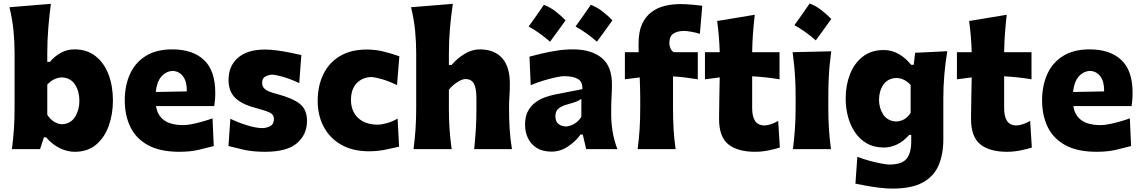

<svg xmlns="http://www.w3.org/2000/svg" viewBox="-20 -873 6684 1124"><path d="M417 15.6Q375 15.6 331.1 -5.1Q287.1 -25.9 249.5 -69.3H237.3L214.4 0H49.8Q57.6 -60.1 61.5 -116.9Q65.4 -173.8 65.4 -244.6V-560.5Q65.4 -629.4 58.8 -695.8Q52.2 -762.2 35.2 -830.6L277.8 -850.6Q269 -783.7 262.9 -711.4Q256.8 -639.2 256.8 -560.5V-510.7H272Q299.8 -543.9 336.4 -564Q373 -584 415 -584Q489.3 -584 539.6 -544.2Q589.8 -504.4 615.5 -436.8Q641.1 -369.1 641.1 -284.7Q641.1 -205.6 616.9 -137.2Q592.8 -68.8 543.2 -26.6Q493.7 15.6 417 15.6ZM342.3 -145.5Q394 -147.9 419.4 -189Q444.8 -230 444.8 -282.7Q444.8 -338.4 419.2 -377.9Q393.6 -417.5 341.8 -419.9Q319.3 -419.4 296.9 -408.4Q274.4 -397.5 256.8 -377.4V-201.2Q289.6 -149.9 342.3 -145.5Z M1029.8 15.6Q917.5 15.6 846.9 -22.9Q776.4 -61.5 743.4 -129.4Q710.4 -197.3 710.4 -285.2Q710.4 -372.6 741.2 -439.9Q772 -507.3 833.7 -545.7Q895.5 -584 988.8 -584Q1107.9 -584 1174.1 -522Q1240.2 -460 1240.2 -330.1Q1240.2 -306.2 1238.5 -288.1Q1236.8 -270 1234.4 -252H893.6Q900.9 -198.7 939.9 -169.7Q979 -140.6 1054.2 -140.6Q1073.7 -140.6 1102.8 -146.2Q1131.8 -151.9 1164.1 -160.9Q1196.3 -169.9 1224.1 -180.2L1231.4 -18.1Q1195.8 -8.8 1146 3.4Q1096.2 15.6 1029.8 15.6ZM1073.7 -337.9Q1074.7 -394.5 1052 -425.3Q1029.3 -456.1 990.7 -458Q950.7 -455.6 923.8 -423.6Q897 -391.6 892.1 -334.5Z M1530.8 15.6Q1458.5 15.6 1405.5 3.2Q1352.5 -9.3 1317.4 -18.1L1328.6 -177.7Q1375 -155.3 1427.2 -139.2Q1479.5 -123 1518.1 -123Q1544.4 -124.5 1564 -135.7Q1583.5 -147 1583.5 -177.2Q1583.5 -202.1 1559.3 -213.9Q1535.2 -225.6 1472.7 -242.2Q1393.6 -263.2 1355.7 -301.3Q1317.9 -339.4 1317.9 -405.3Q1317.9 -486.8 1373.3 -534.9Q1428.7 -583 1530.8 -583Q1566.4 -583 1606.9 -577.1Q1647.5 -571.3 1684.1 -563.7Q1720.7 -556.2 1744.1 -550.8L1731.9 -386.7Q1679.2 -411.1 1635.3 -423.6Q1591.3 -436 1570.3 -436Q1552.2 -434.6 1533.4 -425Q1514.6 -415.5 1514.6 -388.2Q1514.6 -364.3 1532.5 -350.1Q1550.3 -335.9 1600.1 -323.2Q1694.8 -297.9 1736.1 -264.4Q1777.3 -231 1777.3 -165.5Q1777.3 -85.9 1719.2 -35.2Q1661.1 15.6 1530.8 15.6Z M2141.1 12.7Q2045.4 12.7 1978.3 -25.4Q1911.1 -63.5 1875.5 -130.1Q1839.8 -196.8 1839.8 -282.7Q1839.8 -369.1 1872.3 -437Q1904.8 -504.9 1968.8 -543.9Q2032.7 -583 2128.4 -583Q2181.6 -583 2231.9 -569.6Q2282.2 -556.2 2317.9 -543.5L2304.2 -375Q2250.5 -400.4 2210.7 -411.1Q2170.9 -421.9 2150.9 -421.9Q2099.1 -419.4 2066.9 -384.5Q2034.7 -349.6 2034.7 -288.1Q2034.7 -222.7 2075.7 -183.3Q2116.7 -144 2190.4 -143.1Q2213.4 -143.1 2245.4 -152.1Q2277.3 -161.1 2307.6 -178.7L2316.4 -14.2Q2283.2 -6.3 2236.3 3.2Q2189.5 12.7 2141.1 12.7Z M2400.9 0Q2408.7 -60.1 2412.6 -116.9Q2416.5 -173.8 2416.5 -244.6V-560.5Q2416.5 -629.4 2409.9 -695.8Q2403.3 -762.2 2386.2 -830.6L2630.9 -850.6Q2621.1 -783.7 2614.5 -711.4Q2607.9 -639.2 2607.9 -560.5V-492.7H2624Q2654.3 -529.8 2698.7 -556.9Q2743.2 -584 2787.6 -584Q2873 -584 2918.9 -533.7Q2964.8 -483.4 2964.8 -382.3Q2964.8 -345.2 2962.4 -310.1Q2960 -274.9 2960 -244.6Q2960 -173.8 2963.6 -116.9Q2967.3 -60.1 2977.1 0H2755.9Q2762.2 -60.1 2765.6 -115.7Q2769 -171.4 2769 -233.9V-297.9Q2769 -354.5 2754.9 -382.3Q2740.7 -410.2 2704.1 -410.2Q2685.1 -410.2 2655.8 -391.1Q2626.5 -372.1 2607.9 -347.7V-233.9Q2607.9 -171.4 2611.8 -115.7Q2615.7 -60.1 2624 0Z M3209 14.6Q3156.7 14.6 3122.3 -6.8Q3087.9 -28.3 3070.8 -64.2Q3053.7 -100.1 3053.7 -143.1Q3053.7 -191.9 3071.5 -223.9Q3089.4 -255.9 3117.2 -275.4Q3145 -294.9 3175 -304.9Q3205.1 -314.9 3229 -319.8L3389.2 -351.1Q3391.1 -394.5 3362.8 -410.9Q3334.5 -427.2 3280.8 -427.2Q3267.1 -427.2 3234.6 -420.4Q3202.1 -413.6 3162.4 -401.6Q3122.6 -389.6 3086.9 -374.5L3079.6 -541.5Q3107.4 -548.8 3148.7 -558.8Q3189.9 -568.8 3238 -576.4Q3286.1 -584 3334 -584Q3439 -584 3500.7 -535.6Q3562.5 -487.3 3562.5 -378.4Q3562.5 -350.6 3560.3 -310.8Q3558.1 -271 3558.1 -240.2V-198.7Q3558.1 -154.8 3565.9 -105Q3573.7 -55.2 3594.2 0H3411.6L3391.6 -85.4H3378.4Q3351.6 -46.9 3306.2 -16.1Q3260.7 14.6 3209 14.6ZM3293.9 -132.8Q3314.9 -132.8 3340.8 -147.5Q3366.7 -162.1 3383.3 -189V-294.4Q3374 -287.1 3357.9 -279.8Q3341.8 -272.5 3301.3 -261.7Q3274.4 -254.9 3252.9 -240Q3231.4 -225.1 3231.4 -192.9Q3231.4 -160.6 3250 -146.7Q3268.6 -132.8 3293.9 -132.8ZM3438.5 -844.8Q3474 -831.3 3505.7 -807.2Q3537.3 -783 3565.3 -754Q3543.3 -723.4 3520.7 -692Q3498.1 -660.5 3474.5 -628.9Q3447.1 -653 3416 -675.6Q3384.8 -698.1 3349.4 -718Q3373 -750.2 3395 -781.9Q3417 -813.6 3438.5 -844.8ZM3164.1 -844.8Q3199.6 -831.3 3231.2 -807.2Q3262.9 -783 3290.9 -754Q3268.8 -723.4 3246.3 -692Q3223.7 -660.5 3200.1 -628.9Q3172.7 -653 3141.5 -675.6Q3110.4 -698.1 3074.9 -718Q3098.6 -750.2 3120.6 -781.9Q3142.6 -813.6 3164.1 -844.8Z M3712.9 0Q3720.7 -60.1 3724.4 -116.9Q3728 -173.8 3728 -244.6V-300.8Q3728 -327.1 3727.1 -357.2Q3726.1 -387.2 3725.1 -419.9L3638.2 -408.7V-567.4H3718.8Q3718.3 -580.6 3718.3 -593.3Q3718.3 -606 3718.3 -618.2Q3718.3 -687.5 3739 -732.4Q3759.8 -777.3 3794.7 -803Q3829.6 -828.6 3873 -838.9Q3916.5 -849.1 3962.4 -849.1Q3995.1 -849.1 4033.9 -845.5Q4072.8 -841.8 4091.3 -839.4L4077.1 -674.8Q4057.1 -681.6 4028.8 -686.8Q4000.5 -691.9 3985.4 -691.9Q3945.3 -691.9 3921.9 -676Q3898.4 -660.2 3898.4 -619.1Q3898.4 -605 3905.3 -589.1Q3912.1 -573.2 3925.3 -567.4H4064.9V-408.7Q4026.9 -415 3991 -419.4Q3955.1 -423.8 3919.9 -425.8V-244.6Q3919.9 -173.8 3923.3 -116.9Q3926.8 -60.1 3935.1 0Z M4400.9 15.6Q4297.9 15.6 4243.7 -28.1Q4189.5 -71.8 4189.5 -177.2Q4189.5 -231 4190.9 -289.6Q4192.4 -348.1 4193.4 -419.9L4106.9 -408.7V-567.4H4193.4Q4191.9 -616.7 4188.2 -660.4Q4184.6 -704.1 4178.2 -750L4398.4 -786.6Q4392.1 -729.5 4388.2 -678.7Q4384.3 -627.9 4383.3 -567.4H4543.5V-408.7Q4503.4 -415.5 4462.9 -419.9Q4422.4 -424.3 4383.3 -426.3V-239.7Q4383.3 -190.4 4400.6 -164.6Q4418 -138.7 4456.1 -138.7Q4471.7 -138.7 4493.4 -146Q4515.1 -153.3 4535.6 -165L4545.4 -9.3Q4522.5 -1.5 4481.2 7.1Q4439.9 15.6 4400.9 15.6Z M4719.8 -852.6Q4755.2 -839.2 4786.9 -815Q4818.6 -790.8 4846.5 -761.8Q4824.5 -731.2 4801.9 -699.8Q4779.4 -668.4 4755.8 -636.7Q4728.4 -660.8 4697.2 -683.4Q4666.1 -706 4630.6 -725.8Q4654.2 -758.1 4676.3 -789.7Q4698.3 -821.4 4719.8 -852.6ZM4622.1 0Q4629.4 -60.1 4633.5 -116.9Q4637.7 -173.8 4637.7 -244.6V-300.8Q4637.7 -358.9 4635.5 -403.8Q4633.3 -448.7 4629.4 -488Q4625.5 -527.3 4620.1 -567.4L4846.2 -572.8Q4840.8 -532.2 4836.9 -492.2Q4833 -452.1 4831.1 -406Q4829.1 -359.9 4829.1 -300.8V-244.6Q4829.1 -173.8 4832.8 -116.9Q4836.4 -60.1 4844.7 0Z M5204.1 231Q5168 231 5126.7 225.8Q5085.4 220.7 5048.6 213.9Q5011.7 207 4987.8 202.1L4999 44.9Q5032.7 58.1 5071 68.4Q5109.4 78.6 5140.6 84.5Q5171.9 90.3 5185.1 90.3Q5258.8 90.3 5286.6 57.1Q5314.5 23.9 5314.5 -45.4V-83.5H5302.7Q5269 -44.9 5230.7 -27.1Q5192.4 -9.3 5154.8 -9.3Q5097.7 -9.3 5055.4 -33.2Q5013.2 -57.1 4985.6 -97.9Q4958 -138.7 4944.3 -189.9Q4930.7 -241.2 4930.7 -295.9Q4930.7 -373 4955.6 -437.5Q4980.5 -502 5030.3 -541Q5080.1 -580.1 5153.8 -580.1Q5200.2 -580.1 5241.2 -556.9Q5282.2 -533.7 5314 -493.7H5329.1L5337.4 -564L5525.4 -573.2Q5502.4 -431.2 5502.4 -299.3V-56.6Q5502.4 28.8 5475.3 93.5Q5448.2 158.2 5383.3 194.6Q5318.4 231 5204.1 231ZM5227.5 -161.6Q5280.8 -164.6 5311 -212.4V-375.5Q5275.4 -415 5228 -416.5Q5177.2 -414.6 5151.6 -377.4Q5126 -340.3 5126 -288.6Q5126 -239.7 5151.1 -201.9Q5176.3 -164.1 5227.5 -161.6Z M5876 15.6Q5772.9 15.6 5718.8 -28.1Q5664.6 -71.8 5664.6 -177.2Q5664.6 -231 5666 -289.6Q5667.5 -348.1 5668.5 -419.9L5582 -408.7V-567.4H5668.5Q5667 -616.7 5663.3 -660.4Q5659.7 -704.1 5653.3 -750L5873.5 -786.6Q5867.2 -729.5 5863.3 -678.7Q5859.4 -627.9 5858.4 -567.4H6018.6V-408.7Q5978.5 -415.5 5938 -419.9Q5897.5 -424.3 5858.4 -426.3V-239.7Q5858.4 -190.4 5875.7 -164.6Q5893.1 -138.7 5931.2 -138.7Q5946.8 -138.7 5968.5 -146Q5990.2 -153.3 6010.7 -165L6020.5 -9.3Q5997.6 -1.5 5956.3 7.1Q5915 15.6 5876 15.6Z M6399.9 15.6Q6287.6 15.6 6217 -22.9Q6146.5 -61.5 6113.5 -129.4Q6080.6 -197.3 6080.6 -285.2Q6080.6 -372.6 6111.3 -439.9Q6142.1 -507.3 6203.9 -545.7Q6265.6 -584 6358.9 -584Q6478 -584 6544.2 -522Q6610.4 -460 6610.4 -330.1Q6610.4 -306.2 6608.6 -288.1Q6606.9 -270 6604.5 -252H6263.7Q6271 -198.7 6310.1 -169.7Q6349.1 -140.6 6424.3 -140.6Q6443.8 -140.6 6472.9 -146.2Q6502 -151.9 6534.2 -160.9Q6566.4 -169.9 6594.2 -180.2L6601.6 -18.1Q6565.9 -8.8 6516.1 3.4Q6466.3 15.6 6399.9 15.6ZM6443.8 -337.9Q6444.8 -394.5 6422.1 -425.3Q6399.4 -456.1 6360.8 -458Q6320.8 -455.6 6293.9 -423.6Q6267.1 -391.6 6262.2 -334.5Z"/></svg>

Font: Pinar ExtraBold
Style: Regular
Weight: 800
Designer: Amin Abedi
Version: Version 3.000